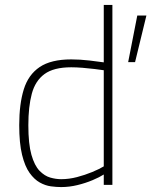

<svg xmlns="http://www.w3.org/2000/svg" viewBox="-20 -750 614 779"><path d="M500 -498 537 -687H574L528 -498ZM228 9Q209 9 186.5 6Q164 3 141.5 -9.5Q119 -22 100 -48.5Q81 -75 69.5 -122Q58 -169 58 -242Q58 -328 76.5 -387.5Q95 -447 141 -478Q187 -509 269 -509Q304 -509 343 -504.5Q382 -500 401 -497V-730H436V0H401V-42Q384 -31 355.5 -19Q327 -7 294 1Q261 9 228 9ZM228 -23Q260 -23 292.5 -31.5Q325 -40 354 -52Q383 -64 401 -75V-465Q388 -467 364 -470Q340 -473 314.5 -475Q289 -477 269 -477Q198 -477 160.5 -449.5Q123 -422 109 -369.5Q95 -317 95 -242Q95 -166 107.5 -122Q120 -78 140.5 -57Q161 -36 184 -29.5Q207 -23 228 -23Z"/></svg>

Font: TitilliumWeb ExtraLight
Style: Regular
Weight: 400
Designer: Mohamed Gaber, Accademia di Belle Arti di Urbino and others
Foundry: Kief Type Foundry, Accademia di Belle Arti di Urbino and others
Version: Version 3.000; ttfautohint (v1.8.2)